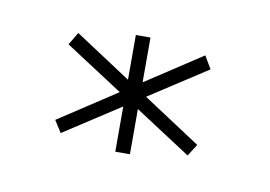

<svg xmlns="http://www.w3.org/2000/svg" viewBox="-34 -793 336 239"><g transform="rotate(10 134.0 -674.0)"><path d="M211.5 -612 221 -627 51 -738.5 41.5 -722.5ZM51 -612 221 -722.5 211.5 -738.5 41.5 -627ZM122 -601H140.5V-748.5H122Z"/></g></svg>

Font: Anybody ExtraExpanded ExtraLight
Style: Regular
Weight: 250
Width: 8
Version: Version 1.113;gftools[0.9.25]